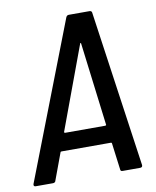

<svg xmlns="http://www.w3.org/2000/svg" viewBox="-82 -762 669 824"><g transform="rotate(-10 252.5 -350.0)"><path d="M385 0H462C469 0 473 -4 472 -11L375 -691C375 -696 371 -700 365 -700H274C268 -700 264 -696 262 -691L-1 -11C-3 -4 0 0 7 0H82C88 0 93 -3 94 -9L137 -125C137 -127 140 -128 142 -128H356C358 -128 360 -128 361 -125L376 -9C376 -3 379 0 385 0ZM167 -208 301 -570C302 -573 304 -573 305 -570L350 -208C351 -206 348 -204 346 -204H171C169 -204 166 -206 167 -208Z"/></g></svg>

Font: Barlow Semi Condensed Medium
Style: Italic
Weight: 500
Width: 4
Italic angle: -7°
Designer: Jeremy Tribby
Foundry: Tribby Type
Version: Version 1.422;hotconv 1.0.109;makeotfexe 2.5.65596